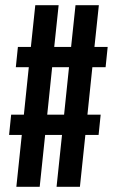

<svg xmlns="http://www.w3.org/2000/svg" viewBox="-20 -720 450 740"><path d="M219 -200H154L133 0H43L64 -200H15L23 -278H72L91 -461H41L49 -539H99L116 -700H206L189 -539H254L271 -700H361L344 -539H395L387 -461H336L317 -278H368L360 -200H309L288 0H198ZM162 -278H227L246 -461H181Z"/></svg>

Font: Adderley Bold
Style: Regular
Weight: 700
Designer: gorohovskiy
Version: Version 1.003 November 13, 2017